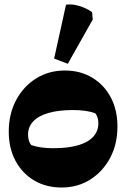

<svg xmlns="http://www.w3.org/2000/svg" viewBox="-20 -815 563 855"><path d="M254 20Q185 20 132 -11.5Q79 -43 49 -99Q19 -155 19 -229Q19 -307 51.5 -368.5Q84 -430 140.5 -465.5Q197 -501 269 -501Q338 -501 391 -469Q444 -437 473.5 -381Q503 -325 503 -251Q503 -173 470.5 -112Q438 -51 382 -15.5Q326 20 254 20ZM217 -155Q283 -155 327.5 -168Q372 -181 395 -206Q418 -231 418 -265Q418 -294 404 -311Q384 -318 359 -321.5Q334 -325 306 -325Q241 -325 196 -312Q151 -299 128 -274.5Q105 -250 105 -216Q105 -186 119 -169Q139 -162 164 -158.5Q189 -155 217 -155ZM282 -531 221 -554 274 -794Q295 -797 317 -792.5Q339 -788 358.5 -779Q378 -770 390 -761L393 -728Z"/></svg>

Font: Eczar
Style: Bold
Weight: 700
Designer: Vaibhav Singh
Foundry: Rosetta Type Foundry
Version: Version 2.000